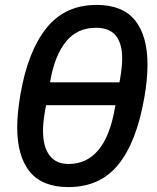

<svg xmlns="http://www.w3.org/2000/svg" viewBox="-20 -748 640 781"><path d="M50 -230Q50 -288 63.5 -366.5Q94 -540.5 169.2 -634.2Q244.5 -728 373 -728Q479 -728 529.5 -665Q580 -602 580 -485Q580 -424.5 567 -350.5Q535.5 -170 461.2 -78.5Q387 13 258.5 13Q151.5 13 100.8 -50Q50 -113 50 -230ZM447 -306 449.5 -320H167.5L163 -296Q155 -249 155 -217Q155 -150 181.8 -115.5Q208.5 -81 258.5 -81Q407 -81 447 -306ZM466 -413 469 -430.5Q477 -477 477 -510Q477 -571 451.2 -603Q425.5 -635 370.5 -635Q294 -635 248.5 -579Q203 -523 185 -421L183.5 -413Z"/></svg>

Font: JuliaMono SemiBold
Style: Italic
Weight: 600
Italic angle: -9°
Monospace: yes
Designer: cormullion
Foundry: corm
Version: Version 0.056; ttfautohint (v1.8.4)